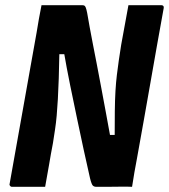

<svg xmlns="http://www.w3.org/2000/svg" viewBox="-20 -720 651 740"><path d="M154 0Q123 0 90 0Q57 0 26 0Q23 0 21 -1.5Q19 -3 17.5 -5.5Q16 -8 17 -11Q30 -84 43 -157Q56 -230 69 -302.5Q82 -375 95 -448.5Q108 -522 121 -594Q125 -621 130 -647.5Q135 -674 140 -700Q160 -700 189 -700Q218 -700 247 -700Q276 -700 296 -700Q302 -700 305 -698.5Q308 -697 310.5 -691Q313 -685 316 -670Q320 -646 325.5 -616Q331 -586 338 -550Q345 -514 353 -473Q361 -432 369.5 -386Q378 -340 387.5 -289.5Q397 -239 407 -183L377 -200H442L422 -187Q422 -247 422.5 -291Q423 -335 425 -369Q427 -403 430.5 -431.5Q434 -460 438 -488Q442 -516 447 -547Q454 -586 461 -623.5Q468 -661 475 -700Q506 -700 539 -700Q572 -700 602 -700Q607 -700 609.5 -697Q612 -694 611 -689Q598 -617 585 -544.5Q572 -472 559.5 -399.5Q547 -327 534 -255Q521 -183 508 -110Q503 -83 498 -55.5Q493 -28 489 0Q469 -1 443.5 -0.5Q418 0 393.5 0Q369 0 351 0Q343 0 338 -4.5Q333 -9 327 -33Q315 -85 302.5 -143Q290 -201 277 -263Q264 -325 250.5 -391Q237 -457 225 -527L256 -511H188L209 -524Q208 -464 206.5 -418.5Q205 -373 203 -338Q201 -303 198.5 -274.5Q196 -246 192 -220Q188 -194 184 -168Q176 -127 169 -84.5Q162 -42 154 0Z"/></svg>

Font: RecMonoLinear Nerd Font Mono
Style: Bold Italic
Weight: 700
Italic angle: -10°
Monospace: yes
Version: Version 1.085; ttfautohint (v1.8.4.7-5d5b);Nerd Fonts 3.2.1